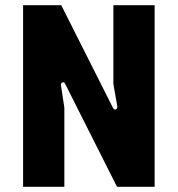

<svg xmlns="http://www.w3.org/2000/svg" viewBox="-20 -720 685 740"><path d="M69 0H228V-305L215 -391C213 -402 226 -408 231 -397L431 0H576V-700H417V-396L432 -311C434 -298 421 -292 415 -305L216 -700H69Z"/></svg>

Font: Finlandica
Style: Bold
Weight: 700
Designer: Niklas Ekholm, Juho Hiilivirta, Jaakko Suomalainen
Foundry: Helsinki Type Studio
Version: Version 2.000;Glyphs 3.2 (3202)